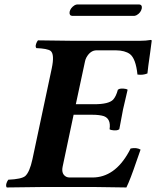

<svg xmlns="http://www.w3.org/2000/svg" viewBox="-20 -825 689 847"><path d="M572.3 -754.9H298.3Q284.7 -756.3 287.1 -772.9Q291 -790.5 309.1 -801.8Q314.9 -804.7 319.3 -805.2H595.2Q607.9 -803.7 605.5 -788.1Q601.6 -769 583 -758.3Q576.7 -755.4 572.3 -754.9ZM395.5 -365.2Q459.5 -365.2 479 -385.3Q492.2 -399.9 500 -429.2Q510.3 -437.5 535.2 -432.6Q541 -431.2 543 -429.2Q528.3 -368.7 522.9 -342.8Q518.6 -322.8 506.3 -254.9Q496.1 -246.6 471.2 -251.5Q465.3 -252.9 463.4 -254.9Q470.2 -300.3 438.5 -312.5Q419.4 -318.8 385.7 -318.8H304.7L256.3 -89.8Q249.5 -56.6 272.9 -44.9Q279.3 -42 287.1 -42H387.7Q485.8 -42 548.3 -154.8Q552.7 -162.6 556.2 -169.9Q582.5 -175.3 600.1 -165Q594.2 -149.4 582.5 -114.7Q554.7 -32.7 537.6 2Q536.6 2 399.9 0H165Q164.1 0 9.8 2Q2.9 -6.3 12.2 -25.4Q14.6 -29.8 16.6 -32.2Q74.7 -34.7 91.3 -48.3Q110.8 -65.9 123 -122.1L208 -522Q221.7 -585.9 203.1 -600.6Q189 -610.8 140.1 -612.8Q133.3 -621.1 143.1 -640.6Q145.5 -645 147.5 -647L301.3 -645H596.2Q623.5 -645 646 -648.9Q648.9 -647.5 649.4 -646Q649.4 -642.6 642.6 -594.2Q632.3 -523.4 630.4 -501Q610.4 -492.7 586.4 -496.1Q579.1 -566.4 553.2 -586.4Q531.2 -602.5 491.2 -603H406.2Q378.4 -603 360.8 -570.8Q356.4 -562 355 -554.2L314.5 -365.2Z"/></svg>

Font: Linux Libertine Slanted O
Style: Bold Slanted
Weight: 700
Designer: Philipp H. Poll
Foundry: Philipp H. Poll
Version: Version 5.0.0